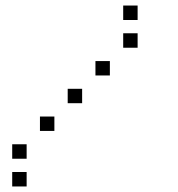

<svg xmlns="http://www.w3.org/2000/svg" viewBox="-20 -696 640 692"><path d="M425 -676Q424 -676 424 -676Q424 -676 424 -675V-625Q424 -624 424 -624Q424 -624 425 -624H475Q476 -624 476 -624Q476 -624 476 -625V-675Q476 -676 476 -676Q476 -676 475 -676ZM425 -576Q424 -576 424 -576Q424 -576 424 -575V-525Q424 -524 424 -524Q424 -524 425 -524H475Q476 -524 476 -524Q476 -524 476 -525V-575Q476 -576 476 -576Q476 -576 475 -576ZM325 -476Q324 -476 324 -476Q324 -476 324 -475V-425Q324 -424 324 -424Q324 -424 325 -424H375Q376 -424 376 -424Q376 -424 376 -425V-475Q376 -476 376 -476Q376 -476 375 -476ZM225 -376Q224 -376 224 -376Q224 -376 224 -375V-325Q224 -324 224 -324Q224 -324 225 -324H275Q276 -324 276 -324Q276 -324 276 -325V-375Q276 -376 276 -376Q276 -376 275 -376ZM125 -276Q124 -276 124 -276Q124 -276 124 -275V-225Q124 -224 124 -224Q124 -224 125 -224H175Q176 -224 176 -224Q176 -224 176 -225V-275Q176 -276 176 -276Q176 -276 175 -276ZM25 -176Q24 -176 24 -176Q24 -176 24 -175V-125Q24 -124 24 -124Q24 -124 25 -124H75Q76 -124 76 -124Q76 -124 76 -125V-175Q76 -176 76 -176Q76 -176 75 -176ZM25 -76Q24 -76 24 -76Q24 -76 24 -75V-25Q24 -24 24 -24Q24 -24 25 -24H75Q76 -24 76 -24Q76 -24 76 -25V-75Q76 -76 76 -76Q76 -76 75 -76Z"/></svg>

Font: Doto
Style: Regular
Weight: 400
Monospace: yes
Version: Version 1.000